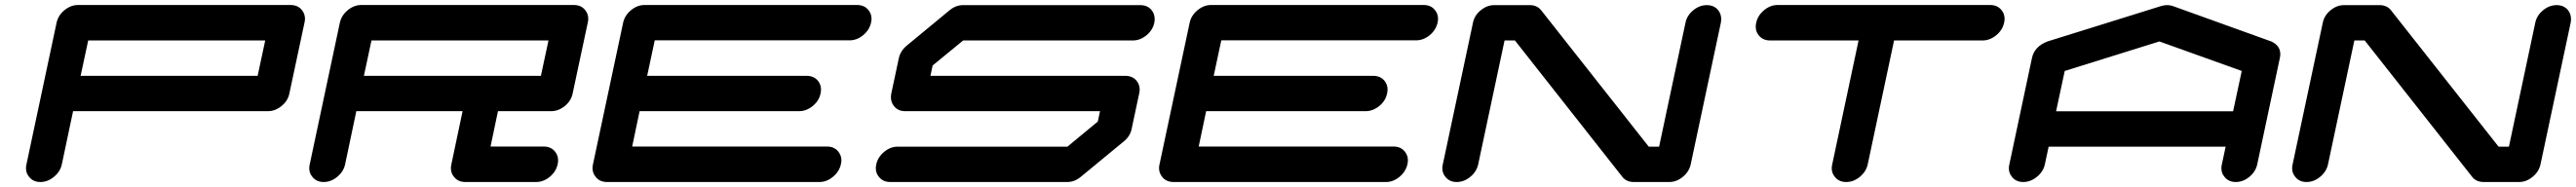

<svg xmlns="http://www.w3.org/2000/svg" viewBox="-20 -729 10311 749"><path d="M1011.2 -425.3 1041.5 -566.9H333L302.7 -425.3ZM1138.2 -354.5Q1132.3 -325.2 1106.9 -304.4Q1081.5 -283.7 1051.8 -283.7H272.5L227.5 -70.8Q221.2 -41.5 196 -20.8Q170.9 0 141.6 0Q112.3 0 96.2 -21Q84 -35.6 84 -55.2Q84 -62.5 85.9 -70.8L206.5 -638.2Q212.9 -667.5 238 -688.2Q263.2 -709 292.5 -709H1142.6Q1172.4 -709 1188.5 -688.5Q1200.7 -673.3 1200.7 -653.8Q1200.7 -646.5 1198.7 -638.2Z M2145 -425.3 2175.3 -566.9H1466.8L1436.5 -425.3ZM2276.4 -709Q2306.2 -709 2322.3 -688.5Q2334.5 -673.3 2334.5 -653.8Q2334.5 -646.5 2332.5 -638.2L2272 -354.5Q2266.1 -325.2 2240.7 -304.4Q2215.3 -283.7 2185.5 -283.7H1973.1L1943.4 -142.1H2155.8Q2185.5 -142.1 2201.7 -121.6Q2213.9 -106.4 2213.9 -86.4Q2213.9 -79.1 2211.9 -70.8Q2205.6 -41.5 2180.4 -20.8Q2155.3 0 2125.5 0H1842.3Q1813 0 1796.9 -21Q1784.7 -35.6 1784.7 -55.2Q1784.7 -62.5 1786.6 -70.8L1831.5 -283.7H1406.2L1361.3 -70.8Q1355 -41.5 1329.8 -20.8Q1304.7 0 1275.4 0Q1246.1 0 1230 -21Q1217.8 -35.6 1217.8 -55.2Q1217.8 -62.5 1219.7 -70.8L1340.3 -638.2Q1346.7 -667.5 1371.8 -688.2Q1397 -709 1426.3 -709Z M3290 -142.1Q3319.3 -142.1 3335.4 -121.6Q3347.7 -106.4 3347.7 -86.9Q3347.7 -79.6 3345.7 -71.3Q3339.4 -42 3314.2 -21Q3289.1 0 3259.8 0H2409.2Q2379.9 0 2363.8 -21Q2351.6 -36.1 2351.6 -55.7Q2351.6 -63 2353.5 -71.3L2474.1 -638.2Q2480.5 -667.5 2505.6 -688.2Q2530.8 -709 2560.1 -709H3410.6Q3439.9 -709 3456.1 -688.5Q3468.3 -673.3 3468.3 -653.8Q3468.3 -646.5 3466.3 -638.2Q3460 -608.9 3434.8 -588.1Q3409.7 -567.4 3380.4 -567.4H2600.6L2570.3 -425.3H3208.5Q3237.8 -425.3 3254.4 -404.8Q3266.1 -389.6 3266.1 -370.6Q3266.1 -362.8 3264.2 -354.5Q3258.3 -325.2 3232.9 -304.4Q3207.5 -283.7 3178.2 -283.7H2540L2510.3 -142.1Z M4539.6 -354.5 4509.3 -212.4Q4503.4 -183.1 4478 -162.6L4306.2 -21Q4281.2 0 4251.5 0H3543Q3513.7 0 3497.6 -21Q3485.4 -35.6 3485.4 -55.2Q3485.4 -62.5 3487.3 -70.8Q3493.7 -100.1 3518.8 -120.8Q3543.9 -141.6 3573.2 -141.6H4252.4L4374 -242.2L4382.8 -283.7H3603Q3573.7 -283.7 3557.6 -304.7Q3545.9 -319.8 3545.9 -339.4Q3545.9 -346.7 3547.4 -354.5L3577.6 -496.1Q3584 -525.4 3609.4 -546.4L3780.8 -688Q3805.7 -708.5 3835 -708.5H4543.9Q4573.2 -708.5 4589.8 -688Q4601.6 -672.4 4601.6 -652.8Q4601.6 -645.5 4600.1 -637.7Q4593.8 -608.4 4568.6 -587.6Q4543.5 -566.9 4514.2 -566.9H3835L3712.9 -466.8L3704.1 -425.3H4483.9Q4513.2 -425.3 4529.8 -404.8Q4541.5 -389.6 4541.5 -370.6Q4541.5 -362.8 4539.6 -354.5Z M5557.6 -142.1Q5586.9 -142.1 5603 -121.6Q5615.2 -106.4 5615.2 -86.9Q5615.2 -79.6 5613.3 -71.3Q5606.9 -42 5581.8 -21Q5556.6 0 5527.3 0H4676.8Q4647.5 0 4631.3 -21Q4619.1 -36.1 4619.1 -55.7Q4619.1 -63 4621.1 -71.3L4741.7 -638.2Q4748 -667.5 4773.2 -688.2Q4798.3 -709 4827.6 -709H5678.2Q5707.5 -709 5723.6 -688.5Q5735.8 -673.3 5735.8 -653.8Q5735.8 -646.5 5733.9 -638.2Q5727.5 -608.9 5702.4 -588.1Q5677.2 -567.4 5647.9 -567.4H4868.2L4837.9 -425.3H5476.1Q5505.4 -425.3 5522 -404.8Q5533.7 -389.6 5533.7 -370.6Q5533.7 -362.8 5531.7 -354.5Q5525.9 -325.2 5500.5 -304.4Q5475.1 -283.7 5445.8 -283.7H4807.6L4777.8 -142.1Z M6747.1 -70.8Q6740.7 -41.5 6715.6 -20.8Q6690.4 0 6661.1 0H6519.5Q6489.7 0 6473.6 -20.5L6043.5 -566.9H6002L5896.5 -70.8Q5890.1 -41.5 5865 -20.8Q5839.8 0 5810.5 0Q5781.2 0 5765.1 -21Q5752.9 -35.6 5752.9 -55.2Q5752.9 -62.5 5754.9 -70.8L5875.5 -637.7Q5881.3 -667 5906.5 -687.7Q5931.6 -708.5 5960.9 -708.5H6102.5Q6132.3 -708.5 6148.4 -688L6579.1 -141.6H6620.6L6726.1 -637.7Q6731.9 -667 6757.1 -687.7Q6782.2 -708.5 6811.5 -708.5Q6840.8 -708.5 6857.4 -688Q6869.1 -672.4 6869.1 -652.8Q6869.1 -645.5 6867.7 -637.7Z M7945.3 -709Q7974.6 -709 7991.2 -688.5Q8003.4 -673.3 8003.4 -653.8Q8003.4 -646.5 8001.5 -638.2Q7995.1 -608.4 7969.7 -587.6Q7944.3 -566.9 7915 -566.9H7561L7455.6 -70.8Q7449.2 -41.5 7424.1 -20.8Q7398.9 0 7369.6 0Q7339.8 0 7323.7 -21Q7311.5 -35.6 7311.5 -55.2Q7311.5 -62.5 7313.5 -70.8L7418.9 -566.9H7064.9Q7035.6 -566.9 7019 -587.9Q7007.3 -602.5 7007.3 -622.1Q7007.3 -629.9 7009.3 -638.2Q7015.6 -667.5 7040.8 -688.2Q7065.9 -709 7095.2 -709Z M8918 -283.2 8952.6 -444.8 8623 -563 8244.1 -444.8 8209.5 -283.2ZM9014.6 -70.8Q9008.3 -41.5 8983.2 -20.8Q8958 0 8928.7 0Q8899.4 0 8883.3 -21Q8871.1 -35.6 8871.1 -55.2Q8871.1 -62.5 8873 -70.8L8888.2 -141.6H8179.7L8164.6 -70.8Q8158.2 -41.5 8132.8 -20.8Q8107.4 0 8078.1 0Q8048.8 0 8032.7 -21Q8020.5 -35.6 8020.5 -55.2Q8020.5 -62.5 8022.5 -70.8L8112.8 -496.1Q8122.6 -543 8175.3 -563L8176.3 -563.5H8176.8L8630.9 -705.1Q8642.1 -708.5 8653.8 -708.5Q8665.5 -708.5 8675.8 -705.1L9069.3 -563.5H9070.3L9070.8 -563Q9106.9 -546.4 9106.9 -512.2Q9106.9 -504.4 9105 -496.1Z M10148.4 -70.8Q10142.1 -41.5 10116.9 -20.8Q10091.8 0 10062.5 0H9920.9Q9891.1 0 9875 -20.5L9444.8 -566.9H9403.3L9297.9 -70.8Q9291.5 -41.5 9266.4 -20.8Q9241.2 0 9211.9 0Q9182.6 0 9166.5 -21Q9154.3 -35.6 9154.3 -55.2Q9154.3 -62.5 9156.2 -70.8L9276.9 -637.7Q9282.7 -667 9307.9 -687.7Q9333 -708.5 9362.3 -708.5H9503.9Q9533.7 -708.5 9549.8 -688L9980.5 -141.6H10022L10127.4 -637.7Q10133.3 -667 10158.4 -687.7Q10183.6 -708.5 10212.9 -708.5Q10242.2 -708.5 10258.8 -688Q10270.5 -672.4 10270.5 -652.8Q10270.5 -645.5 10269 -637.7Z"/></svg>

Font: Robtronika
Style: Italic
Weight: 400
Italic angle: -12°
Designer: GGBot
Version: 1.00